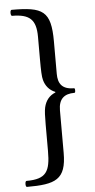

<svg xmlns="http://www.w3.org/2000/svg" viewBox="-60 -764 472 956"><g transform="rotate(-5 176.5 -286.5)"><path d="M35 156C178 156 232 137 232 3V-209C232 -267 261 -290 311 -290C315 -290 316 -294 316 -302C316 -309 315 -313 311 -313C251 -313 232 -344 232 -392V-554C232 -707 192 -729 36 -729C32 -729 29 -724 29 -714C29 -705 32 -699 35 -699C123 -699 155 -670 155 -584V-468C155 -418 156 -383 161 -367C169 -338 187 -315 217 -303V-300C187 -288 168 -265 160 -231C156 -214 155 -185 155 -146V-13C155 89 135 126 36 126C32 126 29 131 29 142C29 151 32 156 35 156Z"/></g></svg>

Font: Junicode Two Beta SemiCondensed Medium
Style: Italic
Weight: 500
Width: 4
Italic angle: -10°
Version: Version 1.063